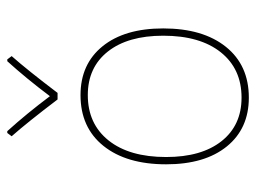

<svg xmlns="http://www.w3.org/2000/svg" viewBox="-108 -590 703 527"><g transform="rotate(-90 243.5 -326.5)"><path d="M344 -658 353 -646Q315 -603 252 -520H234Q171 -603 133 -646L142 -658H147Q195 -605 243 -541Q291 -605 339 -658ZM246 -457Q331 -457 380 -396.5Q429 -336 429 -230Q429 -121 378.5 -58Q328 5 239 5Q154 5 105 -55.5Q56 -116 56 -222Q56 -331 106.5 -394Q157 -457 246 -457ZM246 -437Q167 -437 121.5 -380Q76 -323 76 -222Q76 -125 119.5 -70Q163 -15 239 -15Q318 -15 363.5 -72Q409 -129 409 -230Q409 -327 365.5 -382Q322 -437 246 -437Z"/></g></svg>

Font: Alegreya Sans Thin
Style: Regular
Weight: 100
Designer: Juan Pablo del Peral
Foundry: Huerta Tipografica
Version: Version 2.007